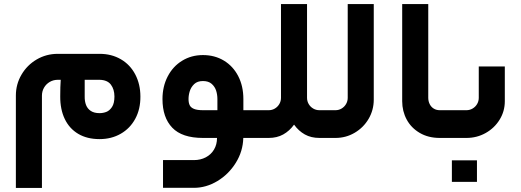

<svg xmlns="http://www.w3.org/2000/svg" viewBox="-20 -671 2533 934"><path d="M184 -205.9Q184 -226.6 194.1 -244.4Q204.3 -262.1 222 -272.5Q239.7 -282.8 260.9 -282.8H275.4Q273 -250.1 273 -202.3Q272.6 -139 295 -92.3Q317.3 -45.6 360.5 -19.9Q403.6 5.7 464.3 5.7Q522 5.7 567.3 -20.3Q612.7 -46.3 638.1 -93.4Q663.5 -140.4 663 -201.9Q662.8 -261.6 637.9 -309.1Q613 -356.5 567.8 -382.8Q522.5 -409.1 464.7 -409.1H260.9Q205.2 -409.1 158.4 -381.7Q111.7 -354.3 84.5 -307.7Q57.2 -261.2 57.2 -205.9V243.2H184ZM536.7 -201.9Q536.7 -168.3 524.8 -150.4Q512.8 -132.5 497 -126.5Q481.2 -120.6 464.3 -120.6Q438.2 -120.6 422 -131.2Q405.7 -141.8 398.6 -160.1Q391.6 -178.4 392 -201.5V-282.8H464.3Q502.4 -282 519.5 -259.2Q536.5 -236.5 536.7 -201.9Z M967.2 -134.9Q938.8 -134.9 923.4 -141.4Q908 -147.9 902.6 -159.5Q897.1 -171.2 897.1 -189Q897.1 -208.4 903.3 -228Q909.5 -247.5 924.9 -262.2Q940.3 -276.8 967.2 -276.8Q994.2 -276.8 1009.7 -263.1Q1025.3 -249.3 1031.5 -229.8Q1037.6 -210.2 1037.6 -189V-134.9ZM923.2 107.8H773V242.7H923.2Q982.6 242.7 1037.4 209.9Q1092.2 177 1127.1 121Q1161.9 65.1 1163.5 0H1235.7V-134.9H1163.9V-189Q1163.9 -252.1 1138.9 -300.6Q1114 -349 1069.3 -376.1Q1024.7 -403.1 967.2 -403.1Q910.9 -403.1 866.1 -375.6Q821.2 -348.2 795.8 -299.2Q770.4 -250.3 770.4 -189Q770.4 -99.6 818 -49.8Q865.6 0 967.2 0H1035.7Q1035.7 32 1021.2 56.4Q1006.8 80.8 981.1 94.3Q955.4 107.8 923.2 107.8Z M1236.1 0H1287.3Q1327.3 0 1357.7 -16.9Q1388.1 -33.8 1410.5 -64.7Q1432.7 -33.8 1463 -16.9Q1493.2 0 1534 0H1560.8V-134.9H1534Q1517.3 -134.9 1503.6 -143Q1489.8 -151.1 1481.7 -164.9Q1473.6 -178.7 1473.6 -195.3V-651.1H1346.9V-195.3Q1346.9 -178.7 1338.8 -164.9Q1330.7 -151.1 1317.1 -143Q1303.5 -134.9 1287.3 -134.9H1236.1Q1217.4 -118.5 1210.7 -93Q1203.9 -67.4 1210.7 -41.9Q1217.4 -16.4 1236.1 0Z M1560.7 0H1611.9Q1662.7 0 1705.5 -25.2Q1748.3 -50.4 1773.3 -93.1Q1798.2 -135.9 1798.2 -186.3V-651.1H1671.5V-195.3Q1671.5 -178.7 1663.4 -164.9Q1655.3 -151.1 1641.7 -143Q1628.1 -134.9 1611.9 -134.9H1560.7Q1542.1 -118.5 1535.3 -93Q1528.6 -67.4 1535.3 -41.9Q1542.1 -16.4 1560.7 0Z M2163.7 -134.9H2119.4Q2102.7 -134.9 2089.9 -142.8Q2077.1 -150.7 2070.2 -164.7Q2063.3 -178.7 2063.3 -195.3V-651.1H1936.5V-178.6Q1936.5 -130.1 1958.4 -89.4Q1980.3 -48.8 2021.9 -24.4Q2063.5 0 2119.4 0H2163.7Z M2163.7 0H2249Q2299.8 0 2342.6 -24Q2385.3 -48 2410.5 -88.9Q2435.7 -129.7 2435.7 -178.6V-347.8H2309V-195.3Q2309 -178.7 2300.9 -164.9Q2292.8 -151.1 2279 -143Q2265.2 -134.9 2249 -134.9H2163.7Q2145 -118.5 2138.3 -93Q2131.6 -67.4 2138.3 -41.9Q2145 -16.4 2163.7 0ZM2300.2 213.8Q2300.2 181.8 2300.2 160.7Q2300.2 140 2300.2 108.8Q2271.8 108.8 2254 108.8Q2236.3 108.8 2217.1 108.8Q2202 108.8 2178.2 108.8Q2178.2 140 2178.2 160.7Q2178.2 181.8 2178.2 213.8Q2178.2 213.8 2200.8 213.8Q2223.4 213.8 2260.6 213.8Q2260.6 213.8 2300.2 213.8Z"/></svg>

Font: Arad-VF Thin Dots1
Style: Regular
Weight: 100
Designer: Mohammad Darvishi
Version: Version 1.000;August 30, 2024;FontCreator 15.0.0.2992 64-bit